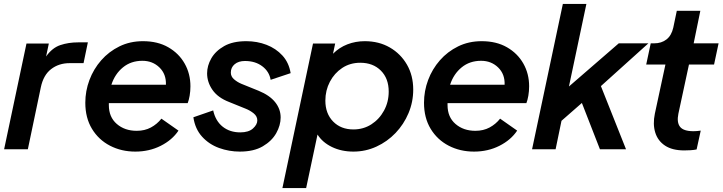

<svg xmlns="http://www.w3.org/2000/svg" viewBox="-20 -761 3684 979"><path d="M1 0 115 -539H229L215 -473Q246 -517 287.5 -531Q329 -545 378 -545H428L406 -439H335Q280 -439 240.5 -408.5Q201 -378 188 -315L122 0Z M670 12Q599 12 541 -18Q483 -48 449 -104Q415 -160 415 -237Q415 -297 436 -353Q457 -409 496 -453.5Q535 -498 589 -524.5Q643 -551 709 -551Q784 -551 838 -520Q892 -489 921.5 -437Q951 -385 951 -321Q951 -296 947 -273Q943 -250 937 -235H535Q535 -230 535 -225Q535 -164 575.5 -129Q616 -94 677 -94Q718 -94 749.5 -111Q781 -128 803 -156L890 -95Q858 -47 799.5 -17.5Q741 12 670 12ZM706 -451Q648 -451 607 -417.5Q566 -384 548 -329H826Q828 -383 793 -417Q758 -451 706 -451Z M1203 12Q1148 12 1097 -6.5Q1046 -25 1010.5 -64Q975 -103 966 -163L1067 -198Q1079 -144 1115.5 -115Q1152 -86 1205 -86Q1248 -86 1270 -106Q1292 -126 1292 -147Q1292 -168 1273.5 -183Q1255 -198 1232 -207L1148 -241Q1091 -263 1063.5 -302.5Q1036 -342 1036 -387Q1036 -426 1057.5 -463.5Q1079 -501 1123 -526Q1167 -551 1236 -551Q1291 -551 1339 -532.5Q1387 -514 1420 -478Q1453 -442 1462 -388L1360 -354Q1353 -396 1317.5 -423Q1282 -450 1229 -450Q1196 -450 1176.5 -433.5Q1157 -417 1157 -391Q1157 -371 1173 -357Q1189 -343 1210 -334L1299 -298Q1355 -275 1383 -240Q1411 -205 1411 -162Q1411 -122 1388.5 -82Q1366 -42 1320 -15Q1274 12 1203 12Z M1420 198 1576 -539H1689L1678 -487Q1710 -519 1751.5 -535Q1793 -551 1840 -551Q1912 -551 1967.5 -519Q2023 -487 2055 -431.5Q2087 -376 2087 -304Q2087 -241 2063 -184Q2039 -127 1997 -83Q1955 -39 1899.5 -13.5Q1844 12 1782 12Q1721 12 1672.5 -11.5Q1624 -35 1599 -75L1541 198ZM1782 -101Q1833 -101 1873.5 -127Q1914 -153 1938 -197Q1962 -241 1962 -294Q1962 -361 1922 -401Q1882 -441 1817 -441Q1765 -441 1725 -414.5Q1685 -388 1662 -344Q1639 -300 1639 -248Q1639 -182 1678.5 -141.5Q1718 -101 1782 -101Z M2397 12Q2326 12 2268 -18Q2210 -48 2176 -104Q2142 -160 2142 -237Q2142 -297 2163 -353Q2184 -409 2223 -453.5Q2262 -498 2316 -524.5Q2370 -551 2436 -551Q2511 -551 2565 -520Q2619 -489 2648.5 -437Q2678 -385 2678 -321Q2678 -296 2674 -273Q2670 -250 2664 -235H2262Q2262 -230 2262 -225Q2262 -164 2302.5 -129Q2343 -94 2404 -94Q2445 -94 2476.5 -111Q2508 -128 2530 -156L2617 -95Q2585 -47 2526.5 -17.5Q2468 12 2397 12ZM2433 -451Q2375 -451 2334 -417.5Q2293 -384 2275 -329H2553Q2555 -383 2520 -417Q2485 -451 2433 -451Z M2693 0 2850 -741H2970L2881 -320L3135 -540H3286L3044 -322L3172 0H3039L2947 -236L2843 -145L2813 0Z M3469 6Q3408 6 3371 -18.5Q3334 -43 3321 -85.5Q3308 -128 3319 -181L3373 -432H3275L3298 -540H3315Q3353 -540 3378.5 -560Q3404 -580 3413 -620L3431 -706H3551L3517 -540H3644L3621 -432H3493L3439 -181Q3430 -137 3447.5 -114.5Q3465 -92 3516 -92Q3533 -92 3553 -95L3532 1Q3518 4 3500.5 5Q3483 6 3469 6Z"/></svg>

Font: Plus Jakarta Display Medium
Style: Italic
Weight: 500
Italic angle: -12°
Designer: Gumpita Rahayu
Foundry: Tokotype Studio
Version: Version 1.000